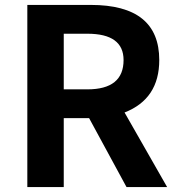

<svg xmlns="http://www.w3.org/2000/svg" viewBox="-20 -760 722 780"><path d="M239 -397H335Q482 -397 482 -516Q482 -623 335 -623H239ZM494 0 342 -280H239V0H91V-740H349Q627 -740 627 -516Q627 -358 486 -303L659 0Z"/></svg>

Font: Noto Sans Tobesmart edit
Style: Bold
Weight: 700
Designer: Ryoko NISHIZUKA  (kana & ideographs); Paul D. Hunt (Latin, Greek & Cyrillic); Wenlong ZHANG  (bopomofo); Sandoll Communi
Foundry: Adobe Systems Incorporated
Version: Version 1.005 Oct 7, 2021